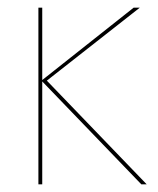

<svg xmlns="http://www.w3.org/2000/svg" viewBox="-20 -480 412 500"><path d="M80 -460V0H90V-460ZM328 -460 88 -270 348 0H362L102 -270L344 -460Z"/></svg>

Font: Jost Thin
Style: Regular
Weight: 250
Version: Version 3.710